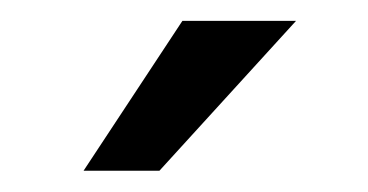

<svg xmlns="http://www.w3.org/2000/svg" viewBox="-20 -770 353 184"><path d="M60.1 -606.4 154.8 -750H263.7L132.8 -606.4Z"/></svg>

Font: RobotoDEMO
Style: Regular
Weight: 400
Designer: Christian Robertson
Foundry: Google
Version: Version 2.136